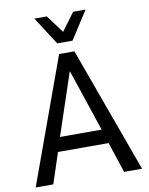

<svg xmlns="http://www.w3.org/2000/svg" viewBox="-98 -993 825 1063"><g transform="rotate(-10 314.0 -461.0)"><path d="M15 0 271 -705H357L613 0H512L446 -200L485 -172H141L180 -200L114 0ZM312 -599 189 -231 173 -252H453L437 -231L314 -599ZM271 -765 170 -922H240L314 -822L388 -922H458L357 -765Z"/></g></svg>

Font: Nunito Sans 10pt Condensed SemiBold
Style: Regular
Weight: 600
Width: 3
Designer: Vernon Adams
Foundry: Vernon Adams
Version: Version 3.101;gftools[0.9.27]